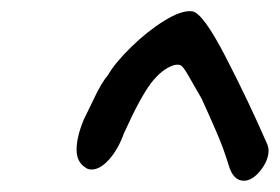

<svg xmlns="http://www.w3.org/2000/svg" viewBox="-20 -586 497 341"><path d="M116 -320Q116 -343 129 -374L146 -409Q160 -439 172 -453Q184 -474 212.5 -502Q241 -530 271.5 -549Q302 -568 321 -566Q340 -564 381 -484.5Q422 -405 455 -329Q457 -323 457 -319Q457 -301 442.5 -283Q428 -265 413 -265Q394 -265 386 -293Q384 -300 376.5 -321.5Q369 -343 338 -411L319 -444Q308 -464 303 -468.5Q298 -473 288 -470Q267 -463 248 -438Q229 -413 200 -349Q190 -321 174 -303Q158 -285 143 -285Q137 -285 134 -287Q116 -297 116 -320Z"/></svg>

Font: Caveat
Style: Bold
Weight: 700
Designer: Pablo Impallari
Foundry: Pablo Impallari
Version: Version 1.500; ttfautohint (v1.6)